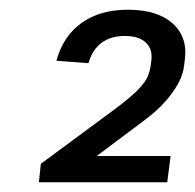

<svg xmlns="http://www.w3.org/2000/svg" viewBox="-20 -805 401 395"><path d="M64 -468 217 -581Q245 -602 260 -616.5Q275 -631 281.5 -643Q288 -655 290 -670L291 -678Q295 -703 280.5 -717Q266 -731 237 -731Q208 -731 189 -717Q170 -703 162 -675L96 -680Q110 -731 148 -758Q186 -785 243 -785Q304 -785 335.5 -756.5Q367 -728 360 -680L359 -672Q357 -652 346.5 -633Q336 -614 319.5 -595.5Q303 -577 279 -559L179 -484H331L324 -430H60Z"/></svg>

Font: Pathway Extreme 8pt Thin 12pt Light
Style: Italic
Weight: 300
Italic angle: -8°
Version: Version 1.001;gftools[0.9.26]